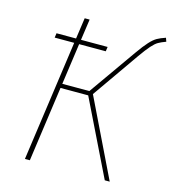

<svg xmlns="http://www.w3.org/2000/svg" viewBox="-104 -777 777 864"><g transform="rotate(15 284.5 -345.5)"><path d="M462 -577 311 -361 486 0H463L292 -350H163L114 0H91L170 -562H79L82 -583H173L187 -681H210L196 -583H320L317 -562H193L166 -370H292L447 -590Q473 -627 491 -646.5Q509 -666 524 -674.5Q539 -683 563 -691L569 -674Q547 -666 534 -658.5Q521 -651 504.5 -632.5Q488 -614 462 -577Z"/></g></svg>

Font: Fira Sans Thin
Style: Italic
Weight: 250
Italic angle: -8°
Designer: Carrois Corporate & Edenspiekermann AG
Foundry: Carrois Corporate GbR & Edenspiekermann AG
Version: Version 4.203